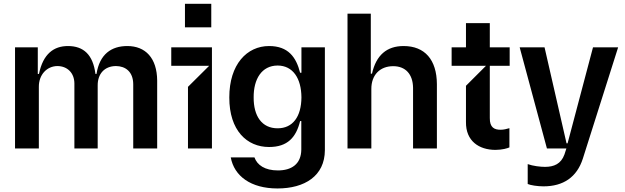

<svg xmlns="http://www.w3.org/2000/svg" viewBox="-20 -801 3373 1036"><path d="M189.6 0V-331.7C188.9 -398.8 233.7 -444.2 289.8 -444.6C343.4 -444.2 380.7 -407.7 381.4 -351.6V0H507.1V-340.2C506.7 -401.6 543 -444.2 605.8 -444.6C657.3 -444.2 698.5 -413.7 698.9 -346.6V0H828.1V-366.5C827.1 -487.9 764.9 -552.6 666.9 -552.6C581.3 -552.6 517.4 -508.9 500.7 -402H495C481.9 -506 430.8 -552.6 346.6 -552.6C270.6 -552.6 212.4 -510.7 190.3 -402H183.9V-545.5H61.1V0Z M1120 -653.4V-780.5H978V-653.4ZM1123.6 0V-545.5H904.1V-446H1108.7L994.3 -332.4V0Z M1477.3 215.9C1623.9 215.9 1732.6 148.4 1733 9.2V-545.5H1606.5V-408.4H1599.4C1578.1 -492.5 1535.2 -552.6 1431.8 -552.6C1312.5 -552.6 1217 -453.8 1217.3 -274.9C1217 -96.6 1312.5 -7.8 1431.8 -7.8C1532 -7.8 1577.8 -60 1599.4 -147.7H1605.8V5.7C1605.1 85.6 1551.8 118.6 1479.4 118.6C1409.1 118.6 1367.5 89.5 1353 48.3H1225.1C1243.6 148.8 1333.1 215.9 1477.3 215.9ZM1478 -108.7C1392.8 -108.7 1348 -174.7 1348.7 -275.6C1348 -374.3 1392 -447.1 1478 -447.4C1560.4 -447.1 1605.8 -378.6 1606.5 -275.6C1605.8 -171.2 1559.7 -108.7 1478 -108.7Z M1983.7 0V-319.6C1983 -398.4 2032 -443.9 2101.6 -443.9C2168 -443.9 2207.7 -400.9 2208.8 -327.4V0H2337.4V-347.3C2336.6 -479 2272 -552.6 2157.7 -552.6C2067.5 -552.6 2009.6 -503.9 1987.2 -403.4H1980.8V-727.3H1855.1V0Z M2730.1 -446V-545.5H2622.9V-676.1H2494.3V-545.5H2416.9V-446H2602.3L2494.3 -338.1V-142.8C2492.9 -40.1 2564.3 7.5 2653.4 7.8C2690.7 7.5 2718 -0.7 2728.7 -5.7V-109.4C2713.4 -105.1 2698.5 -100.9 2681.1 -100.9C2648.1 -100.9 2622.2 -112.2 2622.9 -164.1V-446Z M2912.6 204.5C3019.2 204.5 3092.7 155.5 3125 54.7L3315.3 -545.5H3179.7L3042.6 -27.7H3036.9L2918.3 -545.5H2784.1L2931.1 0H3036.2L3025.6 32.7C3007.1 83.5 2969.1 99.4 2920.5 99.4C2896 99.4 2856.2 94.8 2827.4 84.5V191.8C2842 198.5 2880.3 204.5 2912.6 204.5Z"/></svg>

Font: Riot Sans 2.0
Style: Bold
Weight: 600
Designer: Rasmus Andersson
Foundry: rsms
Version: Version 3.006;hotconv 1.0.109;makeotfexe 2.5.65596